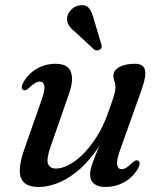

<svg xmlns="http://www.w3.org/2000/svg" viewBox="-20 -715 628 745"><path d="M516.5 -91.5Q522 -88.5 521.8 -81Q521.5 -73.5 516 -62Q497.5 -29 463.8 -9.2Q430 10.5 389 10.5Q361.5 10.5 345.5 -1.8Q329.5 -14 329.5 -38Q329.5 -52.5 335.5 -71.2Q341.5 -90 352 -116.2Q362.5 -142.5 377.8 -179Q393 -215.5 411.5 -266L413.5 -245Q384.5 -173 348.2 -124Q312 -75 273.5 -45.2Q235 -15.5 198.2 -2.5Q161.5 10.5 131.5 10.5Q90 10.5 72.5 -7.5Q55 -25.5 56.8 -58.2Q58.5 -91 74.5 -136.5L141.5 -327.5Q155.5 -367 151.8 -382.8Q148 -398.5 134.5 -398.5Q126.5 -398.5 117 -393.2Q107.5 -388 94 -375Q86 -367.5 80.5 -365.5Q75 -363.5 70 -366Q64.5 -368.5 64.5 -376.2Q64.5 -384 70.5 -395Q88.5 -428 122 -447.8Q155.5 -467.5 196 -467.5Q227.5 -467.5 243 -453.5Q258.5 -439.5 259.5 -412.8Q260.5 -386 246.5 -347.5L178 -151Q160 -101 165.8 -81Q171.5 -61 198.5 -61Q219 -61 245.8 -74.5Q272.5 -88 300.5 -115.2Q328.5 -142.5 354.5 -183.2Q380.5 -224 400 -278.5Q411 -309.5 417.2 -328.5Q423.5 -347.5 425.8 -358.5Q428 -369.5 428 -377Q428 -390.5 424 -399.2Q420 -408 420 -421Q420 -442 442.8 -454.8Q465.5 -467.5 504.5 -467.5Q536 -467.5 542.2 -444.2Q548.5 -421 531 -371.5L445 -130Q431 -90.5 434.8 -74.5Q438.5 -58.5 451.5 -58.5Q460 -58.5 469.2 -63.8Q478.5 -69 492 -82.5Q500.5 -90 506 -92Q511.5 -94 516.5 -91.5ZM344.5 -639 373 -543.5Q375 -538 374.5 -532.5Q374 -527 368 -523Q362.5 -519 356.5 -519.2Q350.5 -519.5 345.5 -522.5L274 -589Q256.5 -602.5 247.5 -616.2Q238.5 -630 240.5 -648Q243 -664 257 -678.2Q271 -692.5 291.5 -694.5Q315 -697.5 326.2 -682Q337.5 -666.5 344.5 -639Z"/></svg>

Font: Fraunces
Style: Italic
Weight: 400
Italic angle: -16°
Version: Version 1.000;[b76b70a41]